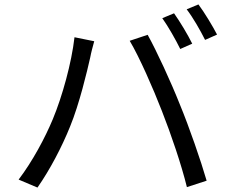

<svg xmlns="http://www.w3.org/2000/svg" viewBox="-20 -839 1040 866"><path d="M765 -779 712 -757C739 -719 773 -659 793 -618L847 -642C827 -683 790 -744 765 -779ZM875 -819 822 -797C851 -759 883 -703 905 -659L959 -683C940 -720 902 -783 875 -819ZM218 -301C183 -217 127 -112 64 -29L149 7C205 -73 259 -176 296 -268C338 -370 373 -518 387 -580C391 -602 399 -631 405 -653L316 -671C303 -556 261 -404 218 -301ZM710 -339C752 -232 798 -97 823 5L912 -24C886 -114 833 -267 792 -366C750 -472 686 -610 646 -682L565 -655C609 -581 670 -442 710 -339Z"/></svg>

Font: Noto Sans CJK JP Regular
Style: Regular
Weight: 400
Designer: Ryoko NISHIZUKA (kana & ideographs); Paul D. Hunt (Latin, Greek & Cyrillic); Wenlong ZHANG (bopomofo); Sandoll Communica
Foundry: Adobe Systems Incorporated
Version: Version 1.001;PS 1.001;hotconv 1.0.78;makeotf.lib2.5.61930